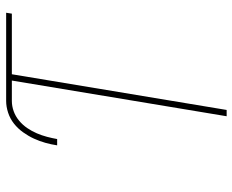

<svg xmlns="http://www.w3.org/2000/svg" viewBox="-88 -688 775 640"><g transform="rotate(-90 300.0 -367.5)"><path d="M233 0 352 -716H284Q267 -716 250 -710Q233 -704 218.5 -692Q204 -680 193.5 -664.5Q183 -649 176 -632.5Q169 -616 164.5 -599Q160 -582 157 -565H136Q139 -585 144.5 -604.5Q150 -624 158.5 -642.5Q167 -661 179.5 -678.5Q192 -696 208.5 -709Q225 -722 245 -728.5Q265 -735 284 -735H578L575 -716H373L254 0Z"/></g></svg>

Font: Iosevka SS04 Thin Extended
Style: Italic
Weight: 100
Width: 7
Italic angle: -9°
Monospace: yes
Designer: Belleve Invis
Foundry: Belleve Invis
Version: Version 19.0.0; ttfautohint (v1.8.4)